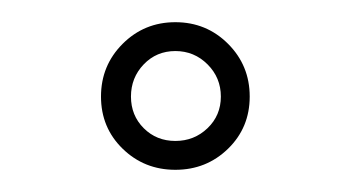

<svg xmlns="http://www.w3.org/2000/svg" viewBox="-20 -620 326 173"><path d="M185.5 -486Q166 -467 138 -467Q110 -467 90.5 -486Q71 -505 71 -533Q71 -561 90.5 -580.5Q110 -600 138 -600Q166 -600 185.5 -580.5Q205 -561 205 -533Q205 -505 185.5 -486ZM109.5 -504.5Q121 -493 138 -493Q155 -493 167 -504.5Q179 -516 179 -533Q179 -550 167 -562Q155 -574 138 -574Q121 -574 109.5 -562Q98 -550 98 -533Q98 -516 109.5 -504.5Z"/></svg>

Font: Roman Uncial Modern
Style: Medium
Weight: 500
Version: Version 001.000